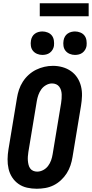

<svg xmlns="http://www.w3.org/2000/svg" viewBox="-20 -1150 564 1178"><path d="M205 8Q175 8 146 1.5Q117 -5 93.5 -21.5Q70 -38 54.5 -62Q39 -86 32.5 -114.5Q26 -143 26.5 -173.5Q27 -204 32 -234L84 -548Q88 -574 96.5 -599.5Q105 -625 120 -648.5Q135 -672 156 -691Q177 -710 201.5 -722Q226 -734 252 -740Q278 -746 305 -746Q335 -746 363.5 -738Q392 -730 415.5 -713.5Q439 -697 454.5 -673Q470 -649 477 -620.5Q484 -592 483 -561.5Q482 -531 477 -501L425 -187Q421 -161 412.5 -135.5Q404 -110 389.5 -87Q375 -64 354 -44.5Q333 -25 308.5 -13Q284 -1 257.5 3.5Q231 8 205 8ZM208 -97Q227 -97 245 -106.5Q263 -116 275 -132Q287 -148 293.5 -166.5Q300 -185 303 -204L355 -518Q357 -531 358 -544.5Q359 -558 358.5 -571Q358 -584 354.5 -596Q351 -608 343.5 -618Q336 -628 324.5 -633Q313 -638 299 -638Q281 -638 263 -628Q245 -618 233.5 -602Q222 -586 215.5 -567.5Q209 -549 206 -531L154 -217Q152 -204 151 -190.5Q150 -177 151 -164.5Q152 -152 155 -139.5Q158 -127 165 -117Q172 -107 183.5 -102Q195 -97 208 -97ZM440 -813Q423 -813 407.5 -819.5Q392 -826 382 -838.5Q372 -851 369.5 -868Q367 -885 370 -902Q372 -914 378 -925Q384 -936 394.5 -943.5Q405 -951 417 -954Q429 -957 440 -957Q457 -957 473 -950.5Q489 -944 498.5 -931.5Q508 -919 510.5 -902Q513 -885 511 -868Q509 -856 502.5 -845Q496 -834 486 -826.5Q476 -819 464 -816Q452 -813 440 -813ZM240 -813Q223 -813 207.5 -819.5Q192 -826 182 -838.5Q172 -851 169.5 -868Q167 -885 170 -902Q172 -914 178 -925Q184 -936 194.5 -943.5Q205 -951 217 -954Q229 -957 240 -957Q257 -957 273 -950.5Q289 -944 298.5 -931.5Q308 -919 310.5 -902Q313 -885 311 -868Q309 -856 302.5 -845Q296 -834 286 -826.5Q276 -819 264 -816Q252 -813 240 -813ZM224 -1050V-1130H524V-1050Z"/></svg>

Font: Iosevka Curly XBdObl
Style: Regular
Weight: 800
Italic angle: -9°
Monospace: yes
Designer: Belleve Invis
Foundry: Belleve Invis
Version: Version 11.1.0; ttfautohint (v1.8.3)